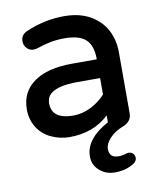

<svg xmlns="http://www.w3.org/2000/svg" viewBox="-81 -579 704 848"><g transform="rotate(-10 270.5 -154.5)"><path d="M373.5 -217.3H273.4Q226.1 -217.3 194.8 -209.5Q147.5 -197.3 136.2 -168.5Q132.3 -158.7 132.3 -144.8Q132.3 -130.9 136.7 -118.7Q152.8 -74.7 229.5 -74.7Q270 -74.7 308.6 -94.2Q346.2 -113.3 373.5 -143.6ZM269 116.2Q269 38.1 373.5 -19V-49.8Q303.7 16.1 196.3 16.1Q153.3 16.1 114.7 -2Q75.2 -20 53 -55.7Q30.8 -91.3 30.8 -136.7Q30.8 -215.8 92.3 -258.8Q152.8 -301.3 261.7 -301.3H373.5V-302.7Q373.5 -362.8 344.5 -390.1Q315.4 -417.5 249 -417.5Q214.4 -417.5 186.5 -412.1Q158.7 -406.7 120.6 -394L106.9 -392.1H106.4Q89.4 -392.1 76.7 -404.8Q64 -417.5 64 -436.5Q64 -466.3 93.8 -478.5Q176.8 -514.2 264.6 -514.2Q363.3 -514.2 420.9 -456.5Q439.9 -438 452.1 -414.1Q475.1 -369.6 475.1 -315.4V-39.1Q475.1 -19 460.4 -4.4Q451.2 4.9 435.3 11Q419.4 17.1 404.8 25.9Q387.7 36.6 376 49.3Q353 74.2 353 97.7Q353 117.2 363 127.2Q373 137.2 396.5 137.2Q412.1 137.2 432.1 130.4L439 129.4H439.5Q451.7 129.4 459.5 137.2Q467.3 145 467.3 156.7Q467.3 170.9 454.1 180.2Q417.5 204.6 366.2 204.6Q322.3 204.6 293 175.3Q269 151.4 269 116.2ZM429.2 131.8Q429.2 131.8 429.2 131.8Z"/></g></svg>

Font: YuPearl-Medium
Style: Medium
Weight: 500
Designer: Max Yao
Foundry: Max-Everyday
Version: Version 1.011; ttfautohint (v1.8.3)